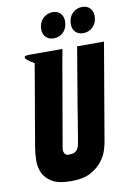

<svg xmlns="http://www.w3.org/2000/svg" viewBox="-100 -969 715 1048"><g transform="rotate(-10 258.0 -445.0)"><path d="M286 -701Q286 -701 281.5 -678Q277 -655 270.5 -617.5Q264 -580 256 -532.5Q248 -485 239 -435L193 -169Q190 -157 193 -147Q195 -139 202.5 -132Q210 -125 228 -127Q246 -128 255.5 -134Q265 -140 270.5 -149.5Q276 -159 278.5 -172.5Q281 -186 284 -203Q285 -211 289.5 -237Q294 -263 300 -299.5Q306 -336 313 -380Q320 -424 328 -469Q346 -574 367 -701H516L423 -157Q421 -145 412.5 -116.5Q404 -88 381.5 -58Q359 -28 318 -5Q277 18 209 18Q139 18 103 -3.5Q67 -25 52.5 -57.5Q38 -90 39 -128.5Q40 -167 46 -201Q49 -216 53.5 -244Q58 -272 64 -306.5Q70 -341 76.5 -380Q83 -419 90 -457Q105 -547 123 -651Q97 -665 85 -676Q74 -685 75 -693Q76 -701 105 -701ZM190 -826Q190 -862 212.5 -885Q235 -908 268 -908Q294 -908 310 -891.5Q326 -875 326 -848Q326 -812 304.5 -789Q283 -766 250 -766Q223 -766 206.5 -782.5Q190 -799 190 -826ZM354 -826Q354 -862 376 -885Q398 -908 431 -908Q458 -908 474 -891.5Q490 -875 490 -848Q490 -812 468 -789Q446 -766 413 -766Q386 -766 370 -782.5Q354 -799 354 -826Z"/></g></svg>

Font: Relentless
Style: Condensed Bold Italic
Weight: 700
Width: 3
Italic angle: -7°
Designer: Sparks studio
Foundry: Sparks Studio
Version: Version 1.101